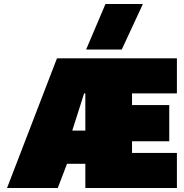

<svg xmlns="http://www.w3.org/2000/svg" viewBox="-20 -934 914 954"><path d="M408 -688 504 -914H690L585 -688ZM15 0 263 -644H859V-470H636V-412H821V-232H636V-174H859V0H404V-120H313L267 0ZM339 -285H404V-470H398Z"/></svg>

Font: Kanit Black
Style: Regular
Weight: 900
Designer: Katatrad Team
Foundry: CadsonDemak
Version: Version 2.000; ttfautohint (v1.8.3)